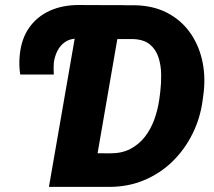

<svg xmlns="http://www.w3.org/2000/svg" viewBox="-20 -731 837 751"><path d="M384.8 -578.6 280.3 -580.1Q252.9 -579.6 234.1 -566.4Q215.3 -553.2 204.6 -532Q193.8 -510.7 190.4 -485.4Q189.5 -473.6 189.7 -462.2Q189.9 -450.7 190.4 -439.5H59.1Q56.2 -458 55.7 -476.6Q55.2 -495.1 57.1 -513.7Q63 -578.6 94 -622.6Q125 -666.5 174.8 -689Q224.6 -711.4 287.6 -711.4L408.2 -710.9ZM404.8 0H242.2L266.1 -131.8L410.6 -131.3Q456.1 -130.9 489.7 -148.4Q523.4 -166 546.6 -195.8Q569.8 -225.6 583.5 -263.4Q597.2 -301.3 603 -341.8L606.9 -372.1Q610.8 -404.3 610.4 -439.7Q609.9 -475.1 600.1 -505.9Q590.3 -536.6 567.1 -556.4Q543.9 -576.2 502.4 -578.1L339.8 -578.6L362.8 -710.9L507.8 -710.4Q579.1 -709 632.8 -681.4Q686.5 -653.8 720.9 -606.7Q755.4 -559.6 769.8 -499.3Q784.2 -439 776.9 -371.6L772.9 -340.8Q763.7 -269.5 732.9 -207.5Q702.1 -145.5 653.8 -98.6Q605.5 -51.8 542.2 -25.6Q479 0.5 404.8 0ZM461.9 -710.9 338.9 0H171.4L294.9 -710.9Z"/></svg>

Font: Roboto Black
Style: Italic
Weight: 900
Italic angle: -12°
Designer: Christian Robertson
Foundry: Google
Version: Version 3.0; 2020